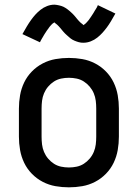

<svg xmlns="http://www.w3.org/2000/svg" viewBox="-20 -790 590 822"><path d="M275 12Q246 12 217.5 7Q189 2 163 -11.5Q137 -25 116.5 -46Q96 -67 83.5 -93Q71 -119 66 -147.5Q61 -176 61 -205V-325Q61 -354 66 -382.5Q71 -411 83.5 -437Q96 -463 116.5 -484Q137 -505 163 -518.5Q189 -532 217.5 -537Q246 -542 275 -542Q304 -542 332.5 -537Q361 -532 387 -518.5Q413 -505 433.5 -484Q454 -463 466.5 -437Q479 -411 484 -382.5Q489 -354 489 -325V-205Q489 -176 484 -147.5Q479 -119 466.5 -93Q454 -67 433.5 -46Q413 -25 387 -11.5Q361 2 332.5 7Q304 12 275 12ZM275 -73Q292 -73 308.5 -76.5Q325 -80 339 -89Q353 -98 364 -111Q375 -124 381.5 -139.5Q388 -155 390 -171.5Q392 -188 392 -205V-325Q392 -342 390 -358.5Q388 -375 381.5 -390.5Q375 -406 364 -419Q353 -432 339 -441Q325 -450 308.5 -453.5Q292 -457 275 -457Q258 -457 241.5 -453.5Q225 -450 211 -441Q197 -432 186 -419Q175 -406 168.5 -390.5Q162 -375 160 -358.5Q158 -342 158 -325V-205Q158 -188 160 -171.5Q162 -155 168.5 -139.5Q175 -124 186 -111Q197 -98 211 -89Q225 -80 241.5 -76.5Q258 -73 275 -73ZM337 -607Q332 -607 327 -607.5Q322 -608 317 -609.5Q312 -611 307.5 -612.5Q303 -614 298.5 -616Q294 -618 289.5 -620.5Q285 -623 281.5 -626Q278 -629 274 -632.5Q270 -636 266 -639.5Q262 -643 258.5 -646.5Q255 -650 252 -653.5Q249 -657 246 -660.5Q243 -664 239.5 -668.5Q236 -673 232 -677Q228 -681 225 -684Q222 -687 217.5 -690Q213 -693 213 -695H214L211 -693Q207 -691 204.5 -688.5Q202 -686 199.5 -683.5Q197 -681 195.5 -679Q194 -677 192.5 -675.5Q191 -674 189.5 -671.5Q188 -669 186.5 -667Q185 -665 183 -662.5Q181 -660 179.5 -657.5Q178 -655 176 -652Q174 -649 172 -646Q170 -643 168 -639.5Q166 -636 164 -632.5Q162 -629 159.5 -625Q157 -621 155 -617Q153 -613 151 -609L76 -644Q86 -662 95 -677Q104 -692 113 -704.5Q122 -717 131.5 -727.5Q141 -738 153.5 -748Q166 -758 181.5 -764Q197 -770 213 -770Q218 -770 223 -769Q228 -768 233 -767Q238 -766 242.5 -764.5Q247 -763 251.5 -761Q256 -759 260.5 -756Q265 -753 268.5 -750.5Q272 -748 276 -744.5Q280 -741 284 -737.5Q288 -734 291.5 -730.5Q295 -727 298 -723.5Q301 -720 304 -716.5Q307 -713 310.5 -708.5Q314 -704 318 -700Q322 -696 325 -693Q328 -690 332.5 -687Q337 -684 337 -682V-681H336Q336 -682 339.5 -684Q343 -686 345.5 -688.5Q348 -691 350.5 -693.5Q353 -696 354.5 -698Q356 -700 357.5 -701.5Q359 -703 360.5 -705Q362 -707 363.5 -709.5Q365 -712 367 -714.5Q369 -717 370.5 -719.5Q372 -722 374 -725Q376 -728 378 -731Q380 -734 382 -737.5Q384 -741 386 -744.5Q388 -748 390.5 -751.5Q393 -755 395 -759Q397 -763 399 -768L474 -732Q464 -714 455 -699Q446 -684 437 -672Q428 -660 418.5 -649.5Q409 -639 396.5 -629Q384 -619 368.5 -613Q353 -607 337 -607Z"/></svg>

Font: Lode Dark Term
Style: Bold
Weight: 700
Monospace: yes
Designer: Belleve Invis
Foundry: Belleve Invis
Version: Version 29.2.0